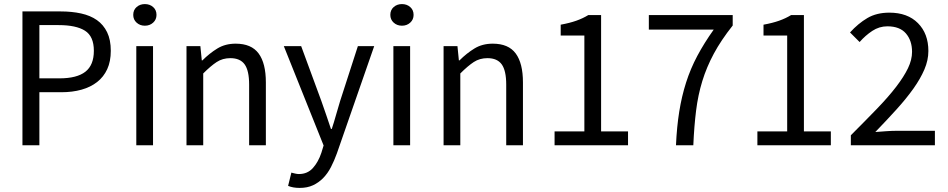

<svg xmlns="http://www.w3.org/2000/svg" viewBox="-20 -712 4647 941"><path d="M90 0V-656H277Q332 -656 377.5 -646Q423 -636 455 -613.5Q487 -591 505 -554Q523 -517 523 -463Q523 -411 505.5 -373Q488 -335 456 -310Q424 -285 379.5 -272.5Q335 -260 281 -260H173V0ZM173 -328H271Q357 -328 398.5 -360.5Q440 -393 440 -463Q440 -534 396.5 -561.5Q353 -589 267 -589H173Z M648 0V-486H730V0ZM690 -586Q666 -586 649.5 -601Q633 -616 633 -639Q633 -663 649.5 -677.5Q666 -692 690 -692Q714 -692 730.5 -677.5Q747 -663 747 -639Q747 -616 730.5 -601Q714 -586 690 -586Z M894 0V-486H962L969 -416H972Q1007 -451 1045.5 -474.5Q1084 -498 1135 -498Q1212 -498 1247.5 -450Q1283 -402 1283 -308V0H1201V-297Q1201 -366 1179 -396.5Q1157 -427 1109 -427Q1071 -427 1042 -408Q1013 -389 976 -352V0Z M1449 209Q1432 209 1418 206.5Q1404 204 1392 199L1408 134Q1416 136 1426 138.5Q1436 141 1445 141Q1487 141 1513.5 111.5Q1540 82 1555 37L1566 1L1371 -486H1456L1555 -217Q1566 -185 1578.5 -149.5Q1591 -114 1602 -80H1606Q1617 -113 1627 -149Q1637 -185 1647 -217L1734 -486H1814L1631 40Q1618 76 1602 107Q1586 138 1564 160.5Q1542 183 1514 196Q1486 209 1449 209Z M1908 0V-486H1990V0ZM1950 -586Q1926 -586 1909.5 -601Q1893 -616 1893 -639Q1893 -663 1909.5 -677.5Q1926 -692 1950 -692Q1974 -692 1990.5 -677.5Q2007 -663 2007 -639Q2007 -616 1990.5 -601Q1974 -586 1950 -586Z M2154 0V-486H2222L2229 -416H2232Q2267 -451 2305.5 -474.5Q2344 -498 2395 -498Q2472 -498 2507.5 -450Q2543 -402 2543 -308V0H2461V-297Q2461 -366 2439 -396.5Q2417 -427 2369 -427Q2331 -427 2302 -408Q2273 -389 2236 -352V0Z M2698 0V-68H2844V-538H2728V-591Q2772 -599 2804.5 -610.5Q2837 -622 2863 -638H2926V-68H3058V0Z M3293 0Q3297 -90 3309 -165Q3321 -240 3342.5 -307.5Q3364 -375 3397.5 -438Q3431 -501 3478 -567H3160V-638H3571V-587Q3514 -515 3478.5 -449Q3443 -383 3422 -314.5Q3401 -246 3391.5 -169.5Q3382 -93 3378 0Z M3692 0V-68H3838V-538H3722V-591Q3766 -599 3798.5 -610.5Q3831 -622 3857 -638H3920V-68H4052V0Z M4150 0V-49Q4222 -121 4278 -179Q4334 -237 4372 -286.5Q4410 -336 4430 -377.5Q4450 -419 4450 -458Q4450 -513 4420 -548Q4390 -583 4329 -583Q4289 -583 4255 -560.5Q4221 -538 4193 -506L4146 -553Q4186 -597 4231 -623.5Q4276 -650 4339 -650Q4428 -650 4479 -598.5Q4530 -547 4530 -462Q4530 -417 4510.5 -371.5Q4491 -326 4456.5 -277.5Q4422 -229 4374.5 -176.5Q4327 -124 4270 -65Q4296 -67 4324 -69Q4352 -71 4377 -71H4562V0Z"/></svg>

Font: Pinyin1712
Style: Regular
Weight: 400
Version: Version 1